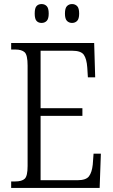

<svg xmlns="http://www.w3.org/2000/svg" viewBox="-20 -926 555 946"><path d="M35 0V-32H55Q88 -32 102 -45.5Q116 -59 116 -108V-603Q116 -655 101.5 -668.5Q87 -682 55 -682H35V-714H444L449 -545H413L410 -593Q407 -636 393 -656Q379 -676 336 -676H180V-393H386V-355H180V-38H361Q404 -38 418.5 -57.5Q433 -77 437 -115L441 -169H477L471 0ZM335 -813Q320 -813 310 -823Q300 -833 300 -859Q300 -886 310 -896Q320 -906 335 -906Q350 -906 360 -896Q370 -886 370 -859Q370 -833 360 -823Q350 -813 335 -813ZM185 -813Q169 -813 160 -823Q151 -833 151 -859Q151 -886 160 -896Q169 -906 185 -906Q200 -906 210 -896Q220 -886 220 -859Q220 -833 210 -823Q200 -813 185 -813Z"/></svg>

Font: Noto Serif Condensed Light
Style: Regular
Weight: 300
Width: 3
Designer: Monotype Design Team
Foundry: Monotype Imaging Inc.
Version: Version 2.013